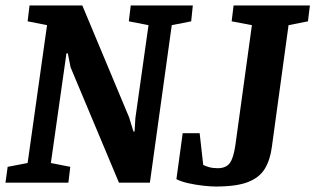

<svg xmlns="http://www.w3.org/2000/svg" viewBox="-25 -668 1153 702"><path d="M-5 0 3 -58 76 -72 147 -576 76 -590 83 -648H276L447 -239L463 -187H467L470 -236L518 -576L446 -590L453 -648H680L674 -590L603 -576L523 0H410L233 -422L223 -473H218L161 -72L232 -58L225 0ZM764 14Q746 14 718.5 11Q691 8 664 2Q637 -4 620 -13L643 -181H705L718 -65Q725 -61 739 -57Q753 -53 771 -53Q801 -53 815 -71.5Q829 -90 836 -140L896 -576L822 -590L829 -648H1108L1101 -590L1030 -576L969 -131Q963 -84 943.5 -51.5Q924 -19 882 -2.5Q840 14 764 14Z"/></svg>

Font: Faustina Light
Style: Bold Italic
Weight: 700
Italic angle: -8°
Version: Version 1.200